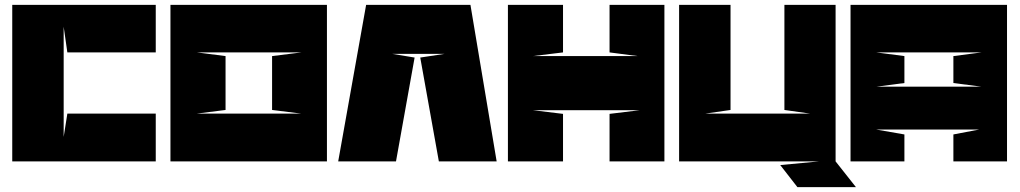

<svg xmlns="http://www.w3.org/2000/svg" viewBox="-20 -659 4163 784"><path d="M240 -550 255 -445H616V-639H30V0H616V-195H255L240 -100V-550Z M784 -445H1211L1091 -430V-210L1211 -195H782L901 -210V-430L784 -445ZM1315 0V-639H676V0H1315Z M1582 -439H1795L1696 -424L1772 0H2008L1901 -639H1475L1361 0H1597L1673 -424L1582 -439Z M2054 -639V0H2279V-194L2156 -209H2592L2469 -194V0H2693V-639H2469V-445L2584 -430H2156L2279 -445V-639H2054Z M2963 -210V-639H2753V0H3392V-639H3183V-210L3289 -195H2859ZM3166 15 3236 105H3475L3392 0H3325Z M3558 -445H3988L3873 -430V-320L3988 -305H3558L3673 -320V-430ZM3453 -639V0H3673V-110L3558 -130H3978L3873 -110V0H4092V-639Z"/></svg>

Font: Banana Brick
Style: Regular
Weight: 400
Designer: artmaker
Foundry: artmaker
Version: Version 4.000 2011 initial release